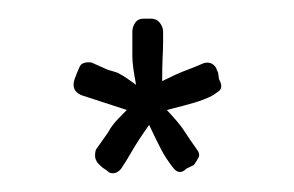

<svg xmlns="http://www.w3.org/2000/svg" viewBox="-20 -454 315 206"><path d="M207 -351Q199 -347 189 -344Q179 -341 159 -336Q172 -322 176 -316Q180 -310 184 -304L191 -294Q195 -289 193 -285Q191 -281 188 -277L180 -273Q172 -265 165 -275Q158 -284 153 -293.5Q148 -303 140 -320Q128 -303 122 -292.5Q116 -282 110 -273Q104 -266 97 -269Q95 -271 92.5 -272.5Q90 -274 88 -276Q82 -281 82 -287Q82 -293 84 -295L96 -312Q98 -316 101.5 -320.5Q105 -325 116 -336L67 -352Q56 -357 60 -369Q63 -377 65.5 -382.5Q68 -388 78 -387L96 -379Q100 -378 106 -376Q108 -375 111.5 -373Q115 -371 126 -363Q122 -384 122 -393Q122 -402 122 -410V-420Q122 -425 125 -429.5Q128 -434 134 -434H142Q148 -434 151.5 -429.5Q155 -425 155 -420V-410Q155 -402 154.5 -393Q154 -384 154 -367Q170 -375 179.5 -378.5Q189 -382 198 -386Q207 -389 212 -381Q212 -380 214 -376L215 -369Q220 -360 214.5 -356Q209 -352 207 -351Z"/></svg>

Font: Chathura
Style: Regular
Weight: 300
Designer: Appaji Ambarisha Darbha
Foundry: Aditya Fonts
Version: Version 1.00 2015